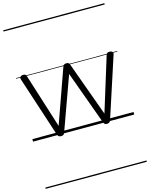

<svg xmlns="http://www.w3.org/2000/svg" viewBox="-174 -992 1152 1474"><g transform="rotate(-15 402.0 -255.0)"><path d="M220 15Q206 15 200 9.5Q194 4 191 -4L34 -484Q29 -496 36 -505.5Q43 -515 60 -515Q71 -515 77 -510.5Q83 -506 85 -496L221 -66L374 -496Q378 -506 384.5 -510.5Q391 -515 403 -515Q414 -515 420 -510.5Q426 -506 429 -496L585 -66L718 -496Q721 -506 727 -510.5Q733 -515 744 -515Q762 -515 768.5 -506Q775 -497 769 -482L613 -4Q610 4 603.5 9.5Q597 15 584 15Q571 15 565.5 9.5Q560 4 557 -4L402 -430L248 -4Q246 4 239.5 9.5Q233 15 220 15ZM0 365H804V375H0ZM0 -20H804V0H0ZM0 -505H804V-500H0ZM0 -885H804V-875H0Z"/></g></svg>

Font: Playwrite IT Moderna Guides
Style: Regular
Weight: 400
Designer: Veronika Burian, José Scaglione
Foundry: TypeTogether
Version: Version 1.003